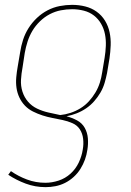

<svg xmlns="http://www.w3.org/2000/svg" viewBox="-20 -548 540 791"><path d="M168 223Q125 223 86 208.5Q47 194 14 172L25 157Q55 178 91 191.5Q127 205 167 205Q194 205 221.5 196Q249 187 270.5 167.5Q292 148 304.5 121.5Q317 95 321 68Q325 46 322.5 24Q320 2 309 -15Q298 -32 278.5 -40.5Q259 -49 238 -53.5Q217 -58 196 -62Q175 -66 155 -72.5Q135 -79 116 -88.5Q97 -98 83 -112.5Q69 -127 60 -146Q51 -165 48 -186Q45 -207 47 -229.5Q49 -252 53 -274L63 -333Q67 -359 75 -384Q83 -409 97.5 -432Q112 -455 132 -474Q152 -493 176 -505.5Q200 -518 226 -523Q252 -528 277 -528Q305 -528 331 -521.5Q357 -515 378 -500Q399 -485 412.5 -463Q426 -441 431.5 -415Q437 -389 436 -361.5Q435 -334 431 -307L421 -247Q417 -227 411 -206.5Q405 -186 394 -167Q383 -148 368 -131Q353 -114 334.5 -101.5Q316 -89 295.5 -81Q275 -73 254 -69Q277 -63 297.5 -52Q318 -41 329 -21.5Q340 -2 342 21.5Q344 45 340 69Q337 90 330 109.5Q323 129 311.5 147.5Q300 166 283.5 181Q267 196 248 205.5Q229 215 208.5 219Q188 223 168 223ZM228 -74Q249 -76 270.5 -83Q292 -90 311.5 -102Q331 -114 346.5 -131Q362 -148 373.5 -167.5Q385 -187 391.5 -208Q398 -229 401 -250L411 -310Q415 -334 416 -359Q417 -384 412.5 -407Q408 -430 396.5 -450Q385 -470 367 -484Q349 -498 325.5 -504Q302 -510 277 -510Q254 -510 230.5 -505.5Q207 -501 185 -489.5Q163 -478 144.5 -460Q126 -442 113.5 -421Q101 -400 93.5 -376.5Q86 -353 82 -330L73 -271Q68 -245 66.5 -219.5Q65 -194 72.5 -170.5Q80 -147 95.5 -129Q111 -111 133 -100.5Q155 -90 179.5 -84.5Q204 -79 228 -74Z"/></svg>

Font: Iosevka Thin
Style: Italic
Weight: 100
Italic angle: -9°
Monospace: yes
Designer: Belleve Invis
Foundry: Belleve Invis
Version: Version 32.5.0; ttfautohint (v1.8.4)